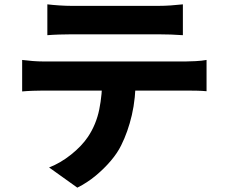

<svg xmlns="http://www.w3.org/2000/svg" viewBox="-20 -794 1040 884"><path d="M198 -774Q223 -771 253.5 -769Q284 -767 309 -767Q329 -767 369.5 -767Q410 -767 460.5 -767Q511 -767 562 -767Q613 -767 652.5 -767Q692 -767 710 -767Q737 -767 766 -769Q795 -771 822 -774V-632Q795 -634 766.5 -635Q738 -636 710 -636Q692 -636 652.5 -636Q613 -636 562 -636Q511 -636 460.5 -636Q410 -636 369.5 -636Q329 -636 309 -636Q284 -636 253 -635Q222 -634 198 -632ZM82 -518Q105 -515 131 -513Q157 -511 180 -511Q194 -511 233 -511Q272 -511 327 -511Q382 -511 445.5 -511Q509 -511 572 -511Q635 -511 690 -511Q745 -511 784 -511Q823 -511 835 -511Q851 -511 880.5 -512.5Q910 -514 931 -518V-374Q911 -376 884.5 -376.5Q858 -377 835 -377Q823 -377 784 -377Q745 -377 690 -377Q635 -377 572 -377Q509 -377 445.5 -377Q382 -377 327 -377Q272 -377 233 -377Q194 -377 180 -377Q158 -377 130.5 -376Q103 -375 82 -373ZM605 -440Q605 -341 587 -264Q569 -187 538 -125Q521 -90 490.5 -54Q460 -18 421 14.5Q382 47 336 70L206 -23Q258 -43 307 -82Q356 -121 385 -164Q423 -221 437 -290Q451 -359 451 -439Z"/></svg>

Font: Noto Sans TC ExtraBold
Style: Regular
Weight: 800
Designer: Ryoko NISHIZUKA  (kana, bopomofo & ideographs); Paul D. Hunt (Latin, Greek & Cyrillic); Sandoll Communications , Soo-you
Foundry: Adobe
Version: Version 2.004-H2;hotconv 1.0.118;makeotfexe 2.5.65603